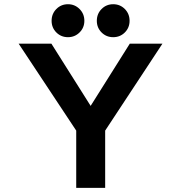

<svg xmlns="http://www.w3.org/2000/svg" viewBox="-20 -912 890 932"><path d="M310 -731.5Q276.5 -731.5 253.5 -754.5Q230.5 -777.5 230.5 -811Q230.5 -845 253.5 -868.2Q276.5 -891.5 310 -891.5Q343 -891.5 366.2 -868.2Q389.5 -845 389.5 -811Q389.5 -777.5 366.2 -754.5Q343 -731.5 310 -731.5ZM450 -811Q450 -845 473 -868.2Q496 -891.5 529.5 -891.5Q563 -891.5 586 -868.2Q609 -845 609 -811Q609 -777.5 586 -754.5Q563 -731.5 529.5 -731.5Q496 -731.5 473 -754.5Q450 -777.5 450 -811ZM350 0V-278L70.5 -700H229.5L420 -398L610 -700H768.5L490.5 -278V0Z"/></svg>

Font: League Mono Wide SemiBold
Style: Regular
Weight: 600
Width: 8
Designer: Tyler Finck
Foundry: The League of Moveable Type / Tyler Finck
Version: Version 2.210